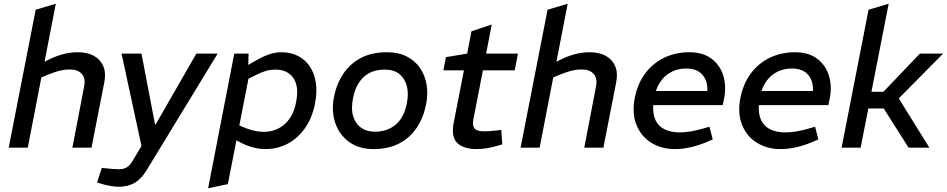

<svg xmlns="http://www.w3.org/2000/svg" viewBox="-20 -790 5065 1027"><path d="M26.6 0 170.9 -738 278.5 -770 211.5 -424.7 177.6 -440 249.1 -475.2Q281.9 -490.8 319.7 -500.7Q357.6 -510.6 395.9 -510.6Q447.9 -510.6 482.7 -491Q517.5 -471.4 532.6 -435.8Q547.7 -400.2 538.2 -351.3L469.5 0H367.2L430.3 -329Q438.4 -370.5 417.7 -394.4Q397 -418.4 352.6 -418.4Q325.8 -418.4 300.4 -412.2Q275.1 -406.1 243.2 -393.2L201.3 -376L128.5 0Z M614.9 209Q599.2 209 578 205.8Q556.7 202.5 532.3 196.1L499.2 186.2L524.5 107.8L559.7 111.8Q576.5 113 591.7 114.2Q607 115.3 617 115.3Q641.9 115.3 658.7 104.8Q675.4 94.3 689.2 70.8L744.7 -22.5L749.7 6H740L630.1 -503.2H736.8L809.1 -125.1H813L1030.3 -503.2H1144.2L764.6 119.8Q736.3 167 700.2 188Q664.1 209 614.9 209Z M1398.9 7.5Q1368.4 7.5 1335.3 -1.1Q1302.2 -9.6 1275.3 -23.5L1217.1 -53.2L1245.7 -124.8L1296.2 -104.1Q1320.4 -94.4 1345.2 -89.6Q1370.1 -84.8 1390.5 -84.8Q1457.2 -84.8 1503.9 -127Q1550.6 -169.2 1564.4 -246.8Q1580 -328.3 1548.9 -373Q1517.8 -417.7 1452.9 -417.7Q1427.8 -417.7 1405.1 -411.4Q1382.4 -405.1 1353.8 -391.1L1302.9 -366L1297.4 -436.6L1344.8 -464Q1383.7 -487 1418.3 -498.8Q1452.9 -510.6 1484.5 -510.6Q1535.5 -510.6 1574.4 -490.5Q1613.3 -470.4 1637.7 -433.7Q1662.1 -397 1669.5 -346.9Q1676.9 -296.8 1665.2 -236.8Q1650.7 -161.9 1613.2 -107.1Q1575.7 -52.3 1520.8 -22.4Q1465.9 7.5 1398.9 7.5ZM1093.2 217 1233.1 -503.2H1309.6L1307.3 -417.4L1315.1 -400.2L1198.7 195Z M1977 7.5Q1900.8 7.5 1848.2 -30.2Q1795.5 -67.9 1773.6 -131.3Q1751.7 -194.8 1766.4 -272.2Q1780.2 -340.8 1815.9 -394.8Q1851.6 -448.8 1909.8 -479.7Q1968 -510.6 2049.8 -510.6Q2111 -510.6 2155.8 -487.8Q2200.5 -465 2227.1 -425.8Q2253.7 -386.5 2262 -336.1Q2270.2 -285.8 2258.9 -231Q2245.2 -161.1 2209.3 -107.1Q2173.5 -53.1 2115.5 -22.8Q2057.6 7.5 1977 7.5ZM1984.4 -85.5Q2052.9 -85.5 2097.7 -124.5Q2142.5 -163.6 2156.1 -237.6Q2166.5 -288.1 2156.4 -328.8Q2146.2 -369.4 2116.8 -393.6Q2087.5 -417.7 2038.1 -417.7Q1966.6 -417.7 1924 -376.7Q1881.4 -335.6 1868.2 -264.2Q1856.7 -207 1869.6 -166.8Q1882.6 -126.7 1912.7 -106.1Q1942.8 -85.5 1984.4 -85.5Z M2530.5 7.5Q2459.1 7.5 2425.7 -25.4Q2392.3 -58.3 2406.8 -133.2L2461.6 -413.9H2351.5L2365.3 -484.4L2478.8 -503.2L2501.8 -622.5L2610.3 -658.9L2580.3 -503.2H2750.4L2733.2 -413.9H2563.1L2512 -151.4Q2505.7 -117.9 2518.3 -102.8Q2530.9 -87.7 2566.1 -87.7Q2589 -87.7 2605.9 -89.3Q2622.9 -91 2640.5 -92.5L2661.2 -95.3L2666.9 -17.9L2639.4 -9.9Q2612.1 -1.7 2583.8 2.9Q2555.6 7.5 2530.5 7.5Z M2764.6 0 2908.9 -738 3016.5 -770 2949.5 -424.7 2915.6 -440 2987.1 -475.2Q3019.9 -490.8 3057.7 -500.7Q3095.6 -510.6 3133.9 -510.6Q3185.9 -510.6 3220.7 -491Q3255.5 -471.4 3270.6 -435.8Q3285.7 -400.2 3276.2 -351.3L3207.5 0H3105.2L3168.3 -329Q3176.4 -370.5 3155.7 -394.4Q3135 -418.4 3090.6 -418.4Q3063.8 -418.4 3038.4 -412.2Q3013.1 -406.1 2981.2 -393.2L2939.3 -376L2866.5 0Z M3590.6 7.5Q3518.5 7.5 3464 -26.2Q3409.6 -59.9 3384.5 -121.5Q3359.4 -183 3375.4 -266.5Q3391.3 -345.3 3432.9 -399.5Q3474.4 -453.7 3534.8 -482.2Q3595.2 -510.6 3666.2 -510.6Q3740.2 -510.6 3786 -475.9Q3831.9 -441.2 3849 -385Q3866.1 -328.7 3853.3 -263.2L3845.7 -227.5H3474Q3471.1 -177.7 3487.2 -145.4Q3503.2 -113.1 3536.4 -97.5Q3569.5 -81.8 3616.1 -81.8Q3644.2 -81.8 3674.6 -87Q3705.1 -92.2 3736.9 -101.3L3774.9 -112.3L3792.4 -44.1L3757.6 -29.2Q3714.8 -11.5 3672 -2Q3629.2 7.5 3590.6 7.5ZM3488.3 -303.4H3763.6Q3765.8 -357.9 3736.9 -390.7Q3707.9 -423.5 3651.1 -423.5Q3594.3 -423.5 3551.5 -393Q3508.7 -362.4 3488.3 -303.4Z M4155.6 7.5Q4083.5 7.5 4029 -26.2Q3974.6 -59.9 3949.5 -121.5Q3924.4 -183 3940.4 -266.5Q3956.3 -345.3 3997.9 -399.5Q4039.4 -453.7 4099.8 -482.2Q4160.2 -510.6 4231.2 -510.6Q4305.2 -510.6 4351 -475.9Q4396.9 -441.2 4414 -385Q4431.1 -328.7 4418.3 -263.2L4410.7 -227.5H4039Q4036.1 -177.7 4052.2 -145.4Q4068.2 -113.1 4101.4 -97.5Q4134.5 -81.8 4181.1 -81.8Q4209.2 -81.8 4239.6 -87Q4270.1 -92.2 4301.9 -101.3L4339.9 -112.3L4357.4 -44.1L4322.6 -29.2Q4279.8 -11.5 4237 -2Q4194.2 7.5 4155.6 7.5ZM4053.3 -303.4H4328.6Q4330.8 -357.9 4301.9 -390.7Q4272.9 -423.5 4216.1 -423.5Q4159.3 -423.5 4116.5 -393Q4073.7 -362.4 4053.3 -303.4Z M4481.6 0 4625.9 -738 4733.5 -770 4641.3 -299.1H4705.5L4900.5 -503.2H5024.8L4733.9 -209.8H4624.6L4583.5 0ZM4840 0 4701.3 -218.9 4768.3 -294.4 4951.3 0Z"/></svg>

Font: REM Medium
Style: Italic
Weight: 500
Italic angle: -11°
Designer: Octavio Pardo
Foundry: Ashler Design
Version: Version 1.005;gftools[0.9.28]